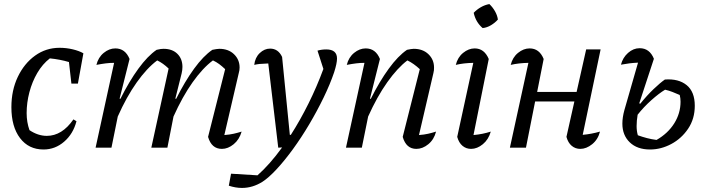

<svg xmlns="http://www.w3.org/2000/svg" viewBox="-20 -726 3464 944"><path d="M194 9Q121 9 78.5 -47Q36 -103 36 -199Q36 -282 67.5 -348Q99 -414 152.5 -452.5Q206 -491 273 -491Q306 -491 337.5 -483.5Q369 -476 390 -464L363 -315H331L319 -421Q275 -434 225 -439Q189 -411 163.5 -367.5Q138 -324 124.5 -272.5Q111 -221 111 -170Q111 -125 125 -86Q167 -58 210 -58Q285 -58 341 -139L356 -130Q340 -68 295.5 -29.5Q251 9 194 9Z M450 0 541 -417Q521 -417 500.5 -414.5Q480 -412 454 -407Q463 -444 490 -466Q517 -488 547 -488Q596 -488 617 -436L568 -241L572 -240Q615 -326 660.5 -388.5Q706 -451 750 -481Q762 -484 770 -485Q778 -486 784 -486Q827 -486 852 -461.5Q877 -437 877 -397Q877 -382 873 -365L842 -241L846 -240Q889 -326 934.5 -388.5Q980 -451 1024 -481Q1035 -483 1043 -484.5Q1051 -486 1058 -486Q1103 -486 1130.5 -459.5Q1158 -433 1158 -394Q1158 -387 1157 -380.5Q1156 -374 1154 -367L1083 -62Q1109 -64 1129 -68.5Q1149 -73 1168 -79Q1157 -40 1129 -17Q1101 6 1071 6Q1020 6 1003 -53L1087 -386Q1071 -401 1057.5 -411Q1044 -421 1027 -429Q977 -392 927 -321.5Q877 -251 833 -153L803 0H724L809 -389Q782 -415 753 -429Q702 -391 652 -320.5Q602 -250 559 -153L528 0Z M1348 0 1299 -414Q1270 -413 1256 -411.5Q1242 -410 1230 -407Q1234 -443 1257 -465Q1280 -487 1308 -487Q1348 -487 1367 -446L1405 -63H1410Q1456 -135 1497 -217.5Q1538 -300 1570 -387L1541 -477Q1561 -483 1584 -483Q1637 -483 1637 -438Q1637 -415 1623 -371Q1603 -312 1571 -246Q1539 -180 1500.5 -115Q1462 -50 1420.5 7Q1379 64 1340 106Q1301 148 1270 168Q1222 198 1170 198Q1138 198 1105 187L1116 128L1246 136Q1306 83 1367 -1Z M1681 0 1772 -417Q1752 -417 1731.5 -414.5Q1711 -412 1685 -407Q1694 -444 1721 -466Q1748 -488 1778 -488Q1827 -488 1848 -436L1799 -241L1803 -240Q1846 -326 1891.5 -388.5Q1937 -451 1981 -481Q1991 -483 1999.5 -484.5Q2008 -486 2014 -486Q2059 -486 2086.5 -459.5Q2114 -433 2114 -394Q2114 -387 2113.5 -380.5Q2113 -374 2111 -367L2040 -62Q2066 -64 2085.5 -68.5Q2105 -73 2124 -79Q2114 -40 2086 -17Q2058 6 2027 6Q1977 6 1960 -53L2044 -386Q2014 -414 1983 -429Q1934 -392 1884 -321.5Q1834 -251 1790 -153L1759 0Z M2393 -79Q2382 -40 2354 -17Q2326 6 2296 6Q2272 6 2254 -9Q2236 -24 2228 -53L2307 -417Q2259 -416 2221 -407Q2230 -444 2257 -466Q2284 -488 2314 -488Q2361 -488 2383 -436L2308 -62Q2353 -66 2393 -79ZM2386 -706Q2402 -691 2413.5 -671Q2425 -651 2428 -630Q2414 -614 2394 -602Q2374 -590 2353 -588Q2319 -617 2309 -663Q2324 -679 2344 -690.5Q2364 -702 2386 -706Z M2487 0 2578 -417Q2530 -416 2491 -407Q2500 -444 2527 -466Q2554 -488 2584 -488Q2632 -488 2653 -436L2621 -274H2815L2862 -483H2933L2845 -63Q2888 -67 2930 -79Q2920 -40 2891.5 -17Q2863 6 2833 6Q2809 6 2791 -9Q2773 -24 2765 -53L2804 -227H2611L2566 0Z M3176 9Q3113 9 3076.5 -26Q3040 -61 3040 -118Q3040 -149 3050 -185L3117 -418Q3095 -417 3074.5 -414.5Q3054 -412 3033 -408Q3042 -443 3068 -466Q3094 -489 3125 -489Q3174 -489 3195 -437L3123 -218L3128 -216Q3161 -257 3193.5 -288Q3226 -319 3249 -335Q3316 -340 3356 -307.5Q3396 -275 3396 -206Q3396 -142 3363.5 -93.5Q3331 -45 3280.5 -18Q3230 9 3176 9ZM3110 -106Q3110 -82 3116 -61Q3138 -53 3161 -47Q3184 -41 3208 -38Q3264 -70 3295 -119.5Q3326 -169 3326 -226Q3326 -243 3322 -259Q3304 -267 3286 -274Q3268 -281 3250 -285Q3220 -267 3182.5 -233.5Q3145 -200 3115 -162Q3110 -132 3110 -106Z"/></svg>

Font: Piazzolla
Style: Italic
Weight: 400
Italic angle: -11.3°
Designer: Juan Pablo del Peral
Foundry: Huerta Tipografica
Version: Version 1.330